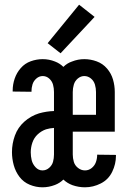

<svg xmlns="http://www.w3.org/2000/svg" viewBox="-20 -790 540 818"><path d="M161 8Q133 8 106.5 -3Q80 -14 63 -36.5Q46 -59 38.5 -86.5Q31 -114 31 -142Q31 -178 43.5 -212.5Q56 -247 83.5 -271.5Q111 -296 146 -307Q178 -316 210 -317V-398Q210 -414 206 -429Q202 -444 190 -455Q178 -466 162 -466Q147 -466 135 -455.5Q123 -445 118.5 -430.5Q114 -416 114 -399L34 -400Q34 -402 34 -404Q34 -430 42.5 -455Q51 -480 68.5 -500Q86 -520 111 -529Q136 -538 162 -538Q189 -538 214 -528Q235 -520 250 -505Q266 -521 287 -528Q312 -538 339 -538Q366 -538 392 -528.5Q418 -519 436 -498Q454 -477 461.5 -451Q469 -425 469 -398V-229H290V-132Q290 -116 294.5 -100.5Q299 -85 312.5 -74.5Q326 -64 342 -64Q358 -64 370.5 -74Q383 -84 388.5 -99Q394 -114 394 -131L474 -130Q474 -128 474 -126Q474 -91 458 -58Q442 -25 409.5 -8.5Q377 8 342 8Q315 8 289 -1Q267 -9 250 -25Q235 -10 214 -2Q188 8 161 8ZM161 -64Q177 -64 189.5 -75Q202 -86 206 -101Q210 -116 210 -132V-245Q193 -244 176 -239Q156 -232 140.5 -217.5Q125 -203 118 -182.5Q111 -162 111 -141Q111 -124 115 -107.5Q119 -91 131.5 -77.5Q144 -64 161 -64ZM290 -301H389V-398Q389 -414 384.5 -429.5Q380 -445 367.5 -455.5Q355 -466 339 -466Q324 -466 311.5 -455.5Q299 -445 294.5 -429.5Q290 -414 290 -398ZM238 -563 183 -606 317 -770 383 -718Z"/></svg>

Font: Iosevka SS01
Style: Regular
Weight: 400
Monospace: yes
Designer: Belleve Invis
Foundry: Belleve Invis
Version: 2.3.3; ttfautohint (v1.8.3)